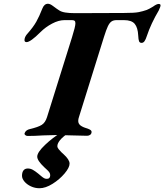

<svg xmlns="http://www.w3.org/2000/svg" viewBox="-20 -720 874 1021"><path d="M111 -12Q117 -29 140 -34Q183 -44 202 -56Q221 -68 230 -97L363 -522Q381 -579 381 -596Q381 -606 376.5 -609.5Q372 -613 362 -613H323Q292 -613 257 -594.5Q222 -576 195 -549Q142 -496 121 -496Q107 -496 111 -514Q114 -528 126 -541Q157 -576 173 -604.5Q189 -633 205 -674Q215 -700 235 -700Q246 -700 260.5 -689Q275 -678 281 -674Q283 -673 294.5 -665Q306 -657 327 -653.5Q348 -650 380 -650L639 -651Q695 -651 717.5 -655.5Q740 -660 760 -667Q771 -671 794 -685Q813 -699 824 -699Q831 -699 833 -695Q835 -691 832 -683Q825 -666 824 -664Q783 -595 761 -529Q755 -510 748.5 -501Q742 -492 733 -492Q723 -492 719.5 -500.5Q716 -509 715 -531Q713 -573 696.5 -593Q680 -613 639 -613H600Q583 -613 572.5 -605.5Q562 -598 553.5 -580Q545 -562 533 -524L400 -98Q396 -87 396 -77Q396 -62 408.5 -52.5Q421 -43 451 -34Q467 -28 467 -19Q467 -9 460 -3.5Q453 2 443 2Q421 2 361 0L284 -2Q265 -2 209 0Q166 3 127 3Q120 3 114.5 -1.5Q109 -6 111 -12ZM97 215Q97 196 105 186Q113 176 128 176Q142 176 154.5 183Q167 190 183 203Q189 208 198.5 216Q208 224 214.5 227.5Q221 231 229 231Q238 231 242.5 226Q247 221 247 212Q247 203 242 196Q237 189 228.5 181.5Q220 174 215 169Q178 134 178 113Q178 90 219.5 50.5Q261 11 308 -17H349Q313 8 299 25.5Q285 43 285 57Q285 65 292 73.5Q299 82 307 90Q315 98 318 100Q350 129 350 150Q350 171 323.5 202.5Q297 234 259.5 257.5Q222 281 190 281Q166 281 144.5 271Q123 261 110 245.5Q97 230 97 215Z"/></svg>

Font: EB Garamond ExtraBold
Style: Italic
Weight: 800
Italic angle: -17.2°
Designer: Georg Duffner and Octavio Pardo
Foundry: Georg Duffner
Version: Version 1.000